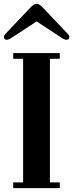

<svg xmlns="http://www.w3.org/2000/svg" viewBox="-21 -966 376 986"><path d="M-1 -775.4Q-1 -783.2 6.8 -792L135.7 -927.7Q153.3 -946.3 167 -946.3Q180.7 -946.3 198.2 -927.7L327.1 -792Q335 -783.2 335 -775.4Q335 -761.7 319.3 -761.7Q309.6 -761.7 290 -775.4L168 -855.5H166L43.9 -775.4Q24.4 -761.7 14.6 -761.7Q-1 -761.7 -1 -775.4ZM46.9 0V-29.3H97.7V-664.1H46.9V-693.4H286.1V-664.1H235.4V-29.3H286.1V0Z"/></svg>

Font: Monomakh Unicode TT
Style: Medium
Weight: 500
Designer: Alexey Kryukov, Aleksandr Andreev
Version: Version 1.1